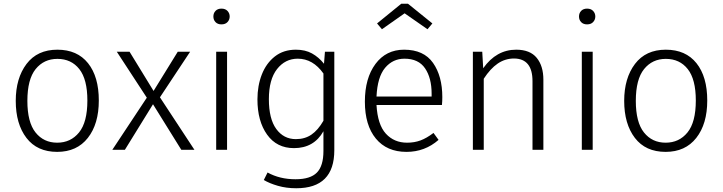

<svg xmlns="http://www.w3.org/2000/svg" viewBox="-20 -799 3856 1024"><path d="M285 11Q178 11 121 -63.5Q64 -138 64 -261Q64 -382 121.5 -458Q179 -534 286 -534Q392 -534 449.5 -462Q507 -390 507 -263Q507 -138 448.5 -63.5Q390 11 285 11ZM285 -38Q357 -38 401.5 -92.5Q446 -147 446 -263Q446 -376 403 -430.5Q360 -485 286 -485Q214 -485 170 -430.5Q126 -376 126 -261Q126 -147 169.5 -92.5Q213 -38 285 -38Z M1017 0H947L796 -243L646 0H579L763 -278L603 -523H671L799 -314L928 -523H994L833 -280Z M1161 -669Q1141 -669 1129.5 -681Q1118 -693 1118 -711Q1118 -729 1129.5 -741Q1141 -753 1161 -753Q1182 -753 1193.5 -740.5Q1205 -728 1205 -711Q1205 -694 1193.5 -681.5Q1182 -669 1161 -669ZM1191 0H1133V-523H1191Z M1560 205Q1507 205 1462 192Q1417 179 1387 161L1407 121Q1472 157 1556 157Q1635 157 1670 121.5Q1705 86 1705 6V-99Q1654 -9 1548 -9Q1456 -9 1404.5 -81Q1353 -153 1353 -269Q1353 -342 1376.5 -402Q1400 -462 1446 -498Q1492 -534 1558 -534Q1608 -534 1644 -514Q1680 -494 1708 -459L1713 -523H1763V2Q1763 205 1560 205ZM1558 -57Q1606 -57 1641 -81Q1676 -105 1705 -155V-407Q1649 -486 1568 -486Q1501 -486 1457.5 -430.5Q1414 -375 1414 -270Q1414 -165 1453.5 -111Q1493 -57 1558 -57Z M2148 11Q2043 11 1984.5 -60Q1926 -131 1926 -257Q1926 -382 1982.5 -458Q2039 -534 2135 -534Q2240 -534 2289.5 -463.5Q2339 -393 2339 -281Q2339 -259 2337 -239H1988Q1994 -134 2038 -86Q2082 -38 2151 -38Q2190 -38 2222.5 -50Q2255 -62 2292 -90L2319 -53Q2246 11 2148 11ZM2282 -284V-299Q2282 -383 2247 -434.5Q2212 -486 2137 -486Q2075 -486 2034 -437.5Q1993 -389 1988 -284ZM2260 -643 2138 -728 2017 -643 1991 -674 2120 -779H2156L2286 -674Z M2878 0H2820V-366Q2820 -486 2722 -487Q2674 -487 2634.5 -460Q2595 -433 2560 -379V0H2502V-523H2552L2557 -435Q2627 -534 2733 -534Q2807 -534 2842.5 -490.5Q2878 -447 2878 -374Z M3111 -669Q3091 -669 3079.5 -681Q3068 -693 3068 -711Q3068 -729 3079.5 -741Q3091 -753 3111 -753Q3132 -753 3143.5 -740.5Q3155 -728 3155 -711Q3155 -694 3143.5 -681.5Q3132 -669 3111 -669ZM3141 0H3083V-523H3141Z M3530 11Q3423 11 3366 -63.5Q3309 -138 3309 -261Q3309 -382 3366.5 -458Q3424 -534 3531 -534Q3637 -534 3694.5 -462Q3752 -390 3752 -263Q3752 -138 3693.5 -63.5Q3635 11 3530 11ZM3530 -38Q3602 -38 3646.5 -92.5Q3691 -147 3691 -263Q3691 -376 3648 -430.5Q3605 -485 3531 -485Q3459 -485 3415 -430.5Q3371 -376 3371 -261Q3371 -147 3414.5 -92.5Q3458 -38 3530 -38Z"/></svg>

Font: Trujillo Light
Style: Regular
Weight: 300
Designer: Fira Sans original fonts by bBox Type GmbH, Carrois Corporate GbR, & Edenspiekermann AG / Changes by Cristiano Sobral
Foundry: Fira Sans original fonts by bBox Type GmbH, Carrois Corporate GbR, & Edenspiekermann AG / Changes by Cristiano Sobral
Version: Version 4.301;July 28, 2020;FontCreator 13.0.0.2655 64-bit